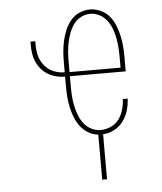

<svg xmlns="http://www.w3.org/2000/svg" viewBox="-53 -584 706 836"><g transform="rotate(-5 300.0 -166.5)"><path d="M360 205V8Q337 6 317 -6Q297 -18 283 -36Q269 -54 260.5 -75.5Q252 -97 247 -119Q242 -141 240 -164Q238 -187 238 -210V-256Q219 -256 200.5 -260.5Q182 -265 165.5 -274.5Q149 -284 136 -298.5Q123 -313 115 -330.5Q107 -348 104 -367Q101 -386 101 -406V-421H122V-406Q122 -389 124.5 -372.5Q127 -356 133.5 -341Q140 -326 151 -313Q162 -300 176 -291.5Q190 -283 206 -279Q222 -275 238 -275V-320Q238 -344 240 -367.5Q242 -391 247.5 -414.5Q253 -438 262.5 -460Q272 -482 287 -500Q302 -518 324.5 -528Q347 -538 371 -538Q394 -538 416.5 -528Q439 -518 454.5 -500Q470 -482 479 -460Q488 -438 493.5 -414.5Q499 -391 501 -367.5Q503 -344 503 -320V-256H259V-210Q259 -189 260.5 -167.5Q262 -146 266.5 -125.5Q271 -105 278.5 -85Q286 -65 299 -48Q312 -31 331.5 -21Q351 -11 372 -11Q395 -11 417 -21Q439 -31 452.5 -49.5Q466 -68 472.5 -91Q479 -114 480 -137H501Q500 -111 492.5 -85.5Q485 -60 469.5 -39Q454 -18 430.5 -5.5Q407 7 381 8V205ZM259 -274H482V-320Q482 -341 480.5 -362Q479 -383 475 -404Q471 -425 463.5 -445Q456 -465 443 -482Q430 -499 411 -509Q392 -519 371 -519Q349 -519 330 -509Q311 -499 298.5 -482Q286 -465 278.5 -445Q271 -425 266.5 -404Q262 -383 260.5 -362Q259 -341 259 -320Z"/></g></svg>

Font: Iosevka Slab Thin Extended
Style: Regular
Weight: 100
Width: 7
Monospace: yes
Designer: Belleve Invis
Foundry: Belleve Invis
Version: Version 11.1.1; ttfautohint (v1.8.3)